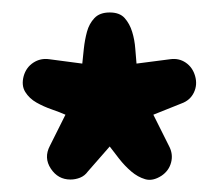

<svg xmlns="http://www.w3.org/2000/svg" viewBox="-20 -802 351 308"><path d="M271 -636 226 -618 251 -568Q258 -555 254.5 -541.5Q251 -528 239 -520Q225 -511 213 -514.5Q201 -518 190.5 -527Q180 -536 171 -547.5Q162 -559 156 -567L121 -527Q116 -520 108.5 -517Q101 -514 93 -514Q73 -514 61.5 -531.5Q50 -549 60 -568L85 -618Q76 -622 63 -626.5Q50 -631 38.5 -637.5Q27 -644 20.5 -654.5Q14 -665 18 -680Q22 -694 33.5 -701.5Q45 -709 59 -707L112 -700Q113 -710 114.5 -724Q116 -738 119.5 -751Q123 -764 131.5 -773Q140 -782 156 -782Q172 -782 180 -773Q188 -764 192 -751Q196 -738 197 -724Q198 -710 199 -700L253 -707Q267 -709 278 -701.5Q289 -694 293 -680Q297 -666 291 -653.5Q285 -641 271 -636Z"/></svg>

Font: Hanken
Style: Book
Weight: 400
Designer: Alfredo Marco Pradil
Foundry: Hanken Design Co.
Version: Version 2.06 2014